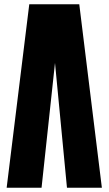

<svg xmlns="http://www.w3.org/2000/svg" viewBox="-20 -880 509 900"><path d="M117.2 -859.9H351.6L457.5 0H293.9L237.8 -585L174.8 0H11.2Z"/></svg>

Font: webenart
Style: Regular
Weight: 400
Designer: Vernon Adams
Foundry: Vernon Adams
Version: Version 2.116; ttfautohint (v1.8.3)